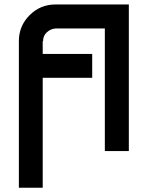

<svg xmlns="http://www.w3.org/2000/svg" viewBox="-20 -687 679 873"><path d="M174.2 -333.3V166.7H65.8V-500Q65.8 -569.2 114.6 -617.9Q163.3 -666.7 232.5 -666.7H565.8V0H456.7V-557.5H232.5Q210 -555.8 192.9 -540Q175.8 -524.2 175.8 -500H174.2V-441.7H399.2V-333.3Z"/></svg>

Font: 0xA000
Style: Bold
Weight: 700
Version: Version 0.1